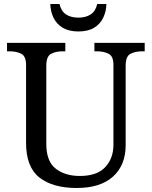

<svg xmlns="http://www.w3.org/2000/svg" viewBox="-20 -928 757 958"><path d="M362 10Q244 10 177 -42Q110 -94 110 -216V-604Q110 -648 85.5 -660Q61 -672 28 -672H15V-714H306V-672H293Q259 -672 235 -659.5Q211 -647 211 -600V-210Q211 -123 258 -86.5Q305 -50 378 -50Q464 -50 505 -94Q546 -138 546 -206V-604Q546 -648 521.5 -660Q497 -672 464 -672H451V-714H702V-672H689Q655 -672 631 -659.5Q607 -647 607 -600V-204Q607 -104 544 -47Q481 10 362 10ZM371 -771Q324 -771 293 -789.5Q262 -808 247 -839.5Q232 -871 231 -908H277Q285 -872 309.5 -856Q334 -840 371 -840Q408 -840 432.5 -856Q457 -872 465 -908H511Q510 -871 495 -839.5Q480 -808 449.5 -789.5Q419 -771 371 -771Z"/></svg>

Font: Noto Naskh Arabic UI
Style: Regular
Weight: 400
Designer: Monotype Design Team, David Williams, Mohamad Dakak and Nizar Qandah
Foundry: Monotype Imaging Inc.
Version: Version 2.014